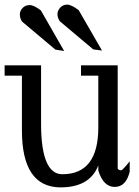

<svg xmlns="http://www.w3.org/2000/svg" viewBox="-30 -797 602 832"><path d="M311 -753 412 -578 374 -583 229 -705Q219 -720 219 -735.5Q219 -751 231 -764Q243 -777 261 -777Q279 -777 311 -753ZM147 -752 248 -576 210 -582 65 -704Q56 -719 56 -734.5Q56 -750 68 -762.5Q80 -775 98.5 -775Q117 -775 147 -752ZM321 -514H480V-66Q486 -59 495 -59Q501 -59 532 -98V-53Q516 13 467 13Q418 13 396 -58V-80Q359 15 232 15Q65 14 65 -232V-469H-10V-514H148V-252Q150 -42 240 -42Q396 -42 396 -245V-469H321Z"/></svg>

Font: Sawarabi Mincho
Style: Regular
Weight: 400
Version: Version 1.00